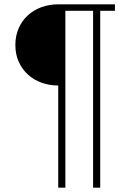

<svg xmlns="http://www.w3.org/2000/svg" viewBox="-20 -718 645 887"><path d="M249 -323Q208 -323 172 -336Q136 -349 109 -373.5Q82 -398 66.5 -432.5Q51 -467 51 -510Q51 -553 66.5 -588Q82 -623 109 -647.5Q136 -672 172 -685Q208 -698 249 -698H511V-668H443V149H410V-668H282V149H249Z"/></svg>

Font: IBM Plex Sans KR ExtLt
Style: Regular
Weight: 200
Designer: Mike Abbink; Paul van der Laan; Pieter van Rosmalen; Wujin Sim; Chorong Kim; Dohee Lee;
Foundry: Sandoll Inc.
Version: Version 1.002